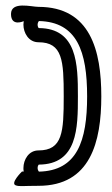

<svg xmlns="http://www.w3.org/2000/svg" viewBox="-20 -630 396 677"><path d="M117.4 -555.8C251.9 -552.6 287.2 -448.1 287.2 -290.3C287.2 -132.5 251.9 -28 117.4 -24.8C116.1 -26 112.6 -30.9 112.6 -37.6C112.6 -44.5 115.7 -48.8 116.6 -49.6C253.5 -50.3 254.7 -178.5 254.7 -290.3C254.7 -403 252.4 -530.3 116.6 -531C115.4 -532.1 112.6 -536.3 112.6 -543C112.6 -549.7 116.1 -554.6 117.4 -555.8ZM63.6 -555.4C63.1 -551.9 62.6 -547.2 62.6 -543C62.6 -513.9 81.2 -481 115.6 -481C200.9 -481 204.7 -415.9 204.7 -290.3C204.7 -164.7 200.9 -99.6 115.6 -99.6C81.2 -99.6 62.6 -66.7 62.6 -37.6C62.6 -33.1 62.6 -31.6 63.6 -25.2C61.7 -25.2 59.4 -25.2 57.5 -25.2C57.5 -25.2 14.6 16.5 35.8 23.7C49.4 28.3 60.6 25.2 115.6 25.2C299.3 25.2 337.2 -130 337.2 -290.3C337.2 -450.6 299.3 -605.8 115.6 -605.8C91 -605.8 18.8 -626.6 18.8 -580.6C18.8 -534.6 63.6 -555.4 63.6 -555.4Z"/></svg>

Font: Hi.
Style: Regular
Weight: 400
Designer: Mew Too, Robert Jablonski
Foundry: Cannot Into Space Fonts
Version: Version 1.996